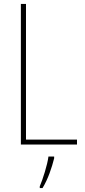

<svg xmlns="http://www.w3.org/2000/svg" viewBox="-20 -734 431 975"><path d="M86 0H371V-25H112V-714H86ZM255 70V61H226C221 102 197 178 182 212V221H196C224 175 243 118 255 70Z"/></svg>

Font: Noto Sans Gujarati UI Condensed Thin
Style: Regular
Weight: 100
Width: 3
Designer: Jelle Bosma - Monotype Design Team, Universal Thirst
Foundry: Monotype Imaging Inc.
Version: Version 2.106